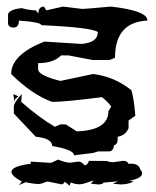

<svg xmlns="http://www.w3.org/2000/svg" viewBox="-20 -473 484 595"><path d="M116.2 -452.6 123.5 -440.9 175.3 -452.6 234.9 -445.3Q243.7 -445.3 323.7 -452.6Q437 -439.9 437 -409.2Q336.4 -404.8 336.4 -293.9L319.3 -287.1H266.6L192.4 -301.3H169.4Q145.5 -277.3 98.1 -277.3V-258.3Q98.1 -239.7 167 -222.2L268.6 -243.7Q335 -235.4 387.2 -193.4Q395 -168 399.4 -114.3L378.4 -99.6V-75.7Q369.1 -53.2 344.7 -49.3V-42Q344.7 -25.9 333.5 -22.9Q330.6 -3.9 317.9 -3.9H284.2L268.6 1L209.5 8.3Q209.5 -8.8 141.6 -20.5Q141.6 -44.4 90.8 -49.3L22.9 -121.1V-143.1Q22.9 -154.3 47.4 -181.6L45.9 -157.2Q101.6 -108.4 149.9 -80.1L167 -87.4H184.1L217.8 -65.9Q315.9 -69.3 315.9 -128.4L324.7 -143.1Q315.9 -155.3 296.4 -171.9Q180.7 -157.2 141.6 -157.2Q79.1 -179.7 14.6 -243.7Q14.6 -303.2 117.2 -344.2L232.9 -336.9Q283.2 -341.3 283.2 -373.5Q267.1 -387.7 107.9 -395Q107.9 -404.3 38.6 -409.2Q38.6 -387.7 22 -387.7Q4.9 -387.7 4.9 -402.3V-428.7Q8.8 -443.8 47.4 -447.8Q71.8 -440.9 90.8 -440.9L99.1 -431.2Q99.1 -452.6 116.2 -452.6ZM21 -181.6 37.1 -174.3 26.9 -166 24.9 -158.2ZM160.3 21.5Q182.6 31.2 197.8 31.2L222.5 27.8Q227.1 27.8 230.7 29.5Q234.2 31.2 236.5 33.4Q238.9 35.6 240.6 37.4Q242.4 39.1 244.1 39.1Q250 39.1 255.9 25.4L310.3 25.9Q321.5 29.8 329.7 29.8L361.9 25.4Q374.8 25.4 378.3 34.7L386.5 34.2Q410.5 34.2 415.2 53.2Q420.5 59.1 420.5 64Q420.5 79.6 380.1 87.4L394.7 89.4Q376.6 98.6 353.7 98.6L329.7 96.2L346.1 88.9L301 92.8Q298 98.6 284.6 98.6L261.7 96.2L269.9 85.9Q268.7 85.9 264.1 87.9Q259.4 89.8 252.9 92Q246.5 94.2 239.2 96.2Q231.8 98.1 226 98.1Q212.5 98.1 199.6 92.3L195.5 102.5Q183.8 91.3 179.7 91.3Q178.5 91.3 178.2 92.3Q177.9 93.3 177.3 94.7Q176.8 96.2 175.3 97.2Q173.8 98.1 170.3 98.1L129.3 89.8Q124.6 89.8 121.4 91.1Q118.2 92.3 115.2 93.5Q112.3 94.7 108.2 95.9Q104.1 97.2 97.7 97.2Q85.9 97.2 59 91.8L39.1 100.6L47.8 89.4Q15.6 72.8 15.6 59.6Q15.6 42 76 34.2L74.8 27.8L138.1 31.7Z"/></svg>

Font: Truetypewriter PolyglOTT
Style: Regular
Weight: 400
Designer: Sergey Beatoff a.k.a. Sam_T
Version: Version 3.76